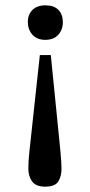

<svg xmlns="http://www.w3.org/2000/svg" viewBox="-20 -502 336 718"><path d="M129 -296H170L206 64Q208 86 209 102Q210 118 210 130Q210 157 198 176.5Q186 196 149 196Q114 196 100 176.5Q86 157 86 128Q86 101 90 64ZM84 -420Q84 -447 101 -464.5Q118 -482 150 -482Q182 -482 198.5 -465Q215 -448 215 -419Q215 -391 198 -372Q181 -353 149 -353Q118 -353 101 -372.5Q84 -392 84 -420Z"/></svg>

Font: STIX Two Text Medium
Style: Regular
Weight: 500
Designer: Ross Mills, John Hudson & Paul Hanslow, Tiro Typeworks Ltd; with prior portions MicroPress Inc., and Coen Hoffman.
Foundry: Tiro Typeworks Ltd
Version: Version 2.13 b171